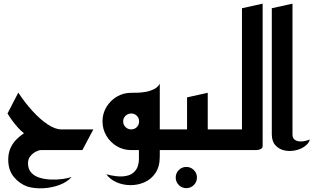

<svg xmlns="http://www.w3.org/2000/svg" viewBox="-20 -820 1713 1049"><path d="M132 200Q89 186 57 148.5Q25 111 25 52Q25 17 37 -10Q49 -37 68.5 -57Q88 -77 111 -92Q95 -104 78 -123Q61 -142 46 -162.5Q31 -183 21 -200L80 -314Q116 -259 158 -213Q200 -167 241 -140Q282 -113 315 -113H490L430 0H204Q192 0 175 9Q158 18 145.5 33.5Q133 49 133 72Q133 104 151 123.5Q169 143 198 151.5Q227 160 259.5 161Q292 162 322 158Q352 154 371 147Q348 174 306 190Q264 206 217 208.5Q170 211 132 200Z M695 0 738 -113H935V0ZM561 132Q618 147 653.5 143.5Q689 140 707.5 124.5Q726 109 732.5 89Q739 69 739 52V-128L853 -157V35Q853 90 829.5 125Q806 160 769 176Q732 192 691.5 191.5Q651 191 616 175.5Q581 160 561 132ZM853 -157 697 -313Q710 -313 732 -313.5Q754 -314 778 -318.5Q802 -323 822.5 -333.5Q843 -344 853 -363ZM697 0Q654 0 618.5 -21Q583 -42 561.5 -78Q540 -114 540 -157Q540 -200 561.5 -235.5Q583 -271 618.5 -292Q654 -313 697 -313Q740 -313 775.5 -292Q811 -271 832 -235.5Q853 -200 853 -157Q853 -114 832 -78Q811 -42 775.5 -21Q740 0 697 0ZM697 -113Q715 -113 727.5 -125.5Q740 -138 740 -157Q740 -175 727.5 -187.5Q715 -200 697 -200Q679 -200 666 -187.5Q653 -175 653 -157Q653 -138 666 -125.5Q679 -113 697 -113Z M998 208Q974 208 957 191Q940 174 940 150Q940 126 957 109Q974 92 998 92Q1022 92 1039 109Q1056 126 1056 150Q1056 174 1039 191Q1022 208 998 208Z M1015 0V-113H1235V0ZM895 0V-113H1002V-288L1115 -313V-23Q1115 -11 1105 -6Q1095 -1 1085 -0.5Q1075 0 1075 0Z M1195 0V-113H1302V-775L1415 -800V-23Q1415 -11 1405 -6Q1395 -1 1385 -0.5Q1375 0 1375 0Z M1673 -58Q1667 -36 1644.5 -20Q1622 -4 1591.5 2Q1561 8 1532.5 1.5Q1504 -5 1484.5 -26.5Q1465 -48 1465 -87V-775L1578 -800V-87Q1578 -66 1589 -57.5Q1600 -49 1616 -47.5Q1632 -46 1648 -50Q1664 -54 1673 -58Z"/></svg>

Font: Reem Kufi Fun Medium
Style: Regular
Weight: 500
Designer: Khaled Hosny
Version: Version 1.005